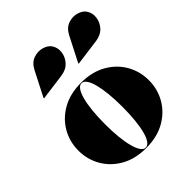

<svg xmlns="http://www.w3.org/2000/svg" viewBox="-209 -865 998 998"><g transform="rotate(-45 290.5 -365.5)"><path d="M284 10Q203.5 10 145.5 -23Q87.5 -56 56.2 -110.5Q25 -165 25 -230Q25 -295 56.2 -349.5Q87.5 -404 145.5 -437Q203.5 -470 284 -470Q364.5 -470 422.5 -437Q480.5 -404 511.8 -349.5Q543 -295 543 -230Q543 -165 511.8 -110.5Q480.5 -56 422.5 -23Q364.5 10 284 10ZM284 6.5Q298.5 6.5 310.5 -10Q322.5 -26.5 330.8 -57.8Q339 -89 343.5 -132.5Q348 -176 348 -230Q348 -284 343.5 -327.5Q339 -371 330.8 -402.2Q322.5 -433.5 310.5 -450Q298.5 -466.5 284 -466.5Q269.5 -466.5 257.8 -450Q246 -433.5 237.5 -402.2Q229 -371 224.5 -327.5Q220 -284 220 -230Q220 -176 224.5 -132.5Q229 -89 237.5 -57.8Q246 -26.5 257.8 -10Q269.5 6.5 284 6.5ZM91.5 -548.5 90 -551 159.5 -687Q178.5 -724 209.5 -734.8Q240.5 -745.5 269.5 -737.2Q298.5 -729 312 -709.5Q328.5 -685.5 325 -654.2Q321.5 -623 299.2 -598.2Q277 -573.5 237 -568ZM346.5 -548.5 345 -551 414.5 -687Q433.5 -724 464.5 -734.8Q495.5 -745.5 524.5 -737.2Q553.5 -729 567 -709.5Q583.5 -685.5 580 -654.2Q576.5 -623 554.2 -598.2Q532 -573.5 492 -568Z"/></g></svg>

Font: Bodoni Moda 48pt Black
Style: Regular
Weight: 900
Designer: Owen Earl
Foundry: indestructible type
Version: Version 2.004